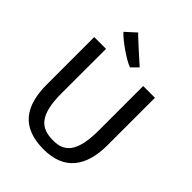

<svg xmlns="http://www.w3.org/2000/svg" viewBox="-268 -1105 1251 1251"><g transform="rotate(45 357.0 -479.5)"><path d="M381.8 -768.1 426.8 -813C423.3 -815.9 261.7 -960.4 259.3 -966.8L188 -901.9C225.6 -859.4 334.5 -784.7 381.8 -768.1ZM77.6 -309.1C77.1 -107.9 157.7 7.8 361.8 7.8C547.9 7.8 637.2 -105 637.2 -307.6V-743.2H528.8V-335C528.8 -130.4 465.8 -77.1 365.2 -77.1C251 -77.1 186 -129.9 186 -335L186.5 -743.2H77.6Z"/></g></svg>

Font: Merriweather Sans
Style: Regular
Weight: 400
Designer: Eben Sorkin ( eben@eyebytes.com )
Foundry: Eben Sorkin
Version: Version 1.003